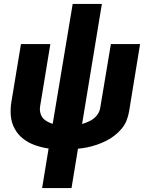

<svg xmlns="http://www.w3.org/2000/svg" viewBox="-20 -755 760 980"><path d="M195 205H345L378 4Q402 2 426 -3Q450 -8 473.5 -16Q497 -24 519.5 -35Q542 -46 562.5 -61.5Q583 -77 600 -97Q617 -117 626 -140Q635 -163 639 -187L695 -530H546L492 -207Q489 -185 475 -167Q461 -149 440.5 -138.5Q420 -128 399 -122L500 -735H351L249 -123Q229 -129 212 -140.5Q195 -152 188 -172Q181 -192 185 -214L237 -530H87L38 -234Q32 -197 35.5 -161.5Q39 -126 56 -96Q73 -66 100 -45.5Q127 -25 160 -13.5Q193 -2 228 3Z"/></svg>

Font: Iosevka Sparkle Heavy Oblique
Style: Regular
Weight: 900
Italic angle: -9°
Designer: Belleve Invis
Foundry: Belleve Invis
Version: Version 4.5.0; ttfautohint (v1.8.3)